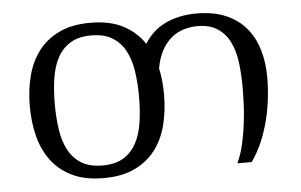

<svg xmlns="http://www.w3.org/2000/svg" viewBox="-43 -591 1043 665"><g transform="rotate(-5 478.0 -259.0)"><path d="M525.4 -259.3Q525.4 -203.1 512.9 -154.1Q500.5 -105 472.7 -68.4Q444.8 -31.7 400.4 -10.5Q356 10.7 292 10.7Q228.5 10.7 184.1 -10.5Q139.6 -31.7 111.8 -68.4Q84 -105 71.3 -154.1Q58.6 -203.1 58.6 -259.3Q58.6 -315.4 71.3 -364.5Q84 -413.6 111.8 -450.2Q139.6 -486.8 184.1 -508.1Q228.5 -529.3 292 -529.3Q360.4 -529.3 406 -505.4Q451.7 -481.4 479.5 -439.9Q492.2 -460.4 509.5 -477.1Q526.9 -493.7 549.6 -505.1Q572.3 -516.6 600.1 -522.9Q627.9 -529.3 662.1 -529.3Q721.2 -529.3 763.9 -510.7Q806.6 -492.2 833.7 -459.7Q860.8 -427.2 873.8 -383.1Q886.7 -338.9 886.7 -288.1Q886.7 -252 882.3 -213.6Q877.9 -175.3 868.4 -137.9Q858.9 -100.6 843.8 -65.2Q828.6 -29.8 807.6 0H757.8Q772 -30.8 780 -67.1Q788.1 -103.5 792.2 -139.4Q796.4 -175.3 797.6 -207Q798.8 -238.8 798.8 -259.3Q798.8 -306.2 793.5 -347.4Q788.1 -388.7 772.9 -419.2Q757.8 -449.7 730.7 -467.5Q703.6 -485.4 660.6 -485.4Q635.7 -485.4 612.3 -478Q588.9 -470.7 569.6 -454.6Q550.3 -438.5 536.4 -412.8Q522.5 -387.2 516.1 -351.1Q521 -329.1 523.2 -306.4Q525.4 -283.7 525.4 -259.3ZM438.5 -259.3Q438.5 -306.2 432.4 -347.4Q426.3 -388.7 410.2 -419.2Q394 -449.7 365.5 -467.5Q336.9 -485.4 292 -485.4Q247.1 -485.4 218.5 -467.5Q189.9 -449.7 173.8 -419.2Q157.7 -388.7 151.6 -347.4Q145.5 -306.2 145.5 -259.3Q145.5 -212.4 151.6 -171.1Q157.7 -129.9 173.8 -99.4Q189.9 -68.8 218.5 -51Q247.1 -33.2 292 -33.2Q336.9 -33.2 365.5 -51Q394 -68.8 410.2 -99.4Q426.3 -129.9 432.4 -171.1Q438.5 -212.4 438.5 -259.3Z"/></g></svg>

Font: Arian AMU Serif
Style: Regular
Weight: 400
Designer: Ruben Hakobyan (Tarumian)
Foundry: Ruben Hakobyan (Tarumian)
Version: Version 1.002